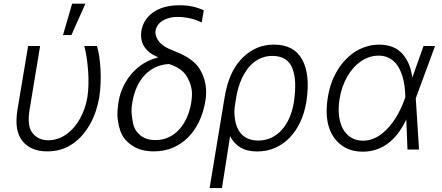

<svg xmlns="http://www.w3.org/2000/svg" viewBox="-20 -788 2328 1012"><path d="M72.1 -209.9 128.2 -545.5H191.4L135.7 -208.5Q121.8 -122.9 152 -85.9Q182.5 -49 233.3 -48.7Q284.8 -48.7 327.8 -78.8Q349.4 -93.8 367.7 -114.3Q386 -134.9 400.4 -160.3Q414.8 -185.7 425.1 -215Q435.4 -244.3 440.7 -276.3Q445.3 -306.8 446.2 -342Q447.1 -377.1 444.6 -412.8Q442.1 -448.5 437 -482.6Q431.8 -516.7 424.4 -545.5H490.8Q498.2 -523.1 503 -490.9Q507.8 -458.8 509.8 -422.4Q511.7 -386 510.1 -347.8Q508.5 -309.7 503.2 -275.2Q497.2 -239.7 485.8 -204.7Q474.4 -169.7 457 -137.8Q439.6 -105.8 416.2 -78.1Q392.8 -50.4 362.2 -29.5Q305.4 9.9 228.3 9.9Q142.8 9.9 98.4 -44.4Q54 -98.4 72.1 -209.9ZM312.1 -603.3 360.1 -768.5H430L356.5 -603.3Z M598.7 -186.8Q598.7 -200.3 600.1 -214.1Q601.6 -228 603.7 -242.9L605.1 -252.8Q612.6 -297.2 631.6 -335.6Q650.6 -373.9 677.9 -404.1Q705.3 -434.3 739.3 -454.9Q773.4 -475.5 811.1 -484.4L811.8 -486.9Q787.3 -497.2 770.4 -510.1Q753.6 -523.1 743.1 -538Q732.6 -552.9 728 -569.1Q723.4 -585.2 723.4 -601.9Q723.4 -639.6 740.6 -671.2Q757.8 -702.8 789.1 -724.1Q842.3 -760.3 926.8 -760.3Q964.5 -760.3 994.9 -753.6Q1025.2 -746.8 1054 -733.7L1043.3 -669.7Q1032 -675.4 1017.8 -680.8Q1003.6 -686.1 987.4 -690Q971.2 -693.9 953.5 -696.4Q935.7 -698.9 917.3 -698.9Q892.4 -698.9 872 -693.5Q851.6 -688.2 836.5 -678.6Q821.4 -669 812 -655.5Q802.6 -642 799.7 -625.7Q798.7 -618.6 799 -615.1Q801.8 -593.4 811.6 -577.9Q821.4 -562.5 835.8 -551.3Q850.1 -540.1 867.9 -532Q885.7 -523.8 904.1 -516.7Q1001.1 -478.7 1034.1 -421.5Q1066.4 -365.8 1066.4 -305Q1066.4 -292.6 1065.5 -279.3Q1064.6 -266 1061.8 -252.1L1060 -242.5Q1050.4 -191.1 1028.2 -145.1Q1006 -99.1 972.1 -64.6Q938.2 -30.2 892.6 -10.1Q846.9 9.9 790.5 9.9Q720.2 9.9 673.7 -22.7Q627.8 -54.7 613.3 -101.2Q598.7 -148.1 598.7 -186.8ZM673.3 -197.4Q674.7 -169.4 681.8 -135.3Q688.6 -100.9 719.1 -75.3Q748.9 -49.7 800.1 -49.7Q838.1 -49.7 869.5 -64.6Q900.9 -79.5 924.5 -105.5Q948.2 -131.4 964.1 -166.7Q980.1 -202.1 987.2 -242.5L988.6 -252.1Q991.5 -271 991.8 -288Q993.3 -334.2 966.6 -381.7Q940 -429.3 870 -450.6Q828.5 -448.2 795.8 -431.6Q763.1 -415.1 739.3 -388.5Q715.6 -361.9 700.3 -326.9Q685 -291.9 678.3 -252.8L676.8 -244.7Q674.7 -232.6 673.8 -220.7Q672.9 -208.8 673.3 -197.4Z M1084.9 203.1 1163.4 -272.4Q1175.1 -343.4 1198 -394.5Q1220.9 -445.7 1257.1 -482.2Q1327.4 -552.9 1424 -552.9Q1529.8 -552.9 1573.2 -473.4Q1615.8 -394.5 1595.5 -256.7L1594.1 -247.2Q1584.2 -190.3 1561.6 -142.9Q1539.1 -95.5 1505.9 -61.4Q1472.7 -27.3 1429.7 -8.5Q1386.7 10.3 1335.9 10.3Q1282.3 10.3 1247.3 -10.7Q1212.4 -31.6 1192.8 -70.3L1149.9 203.1ZM1222.7 -138.8Q1227.6 -119 1237.2 -102.1Q1246.8 -85.2 1261.4 -73Q1275.9 -60.7 1295.8 -54Q1315.7 -47.2 1341.3 -47.2Q1380.3 -47.2 1411.9 -62.9Q1443.5 -78.5 1467.2 -105.5Q1490.8 -132.5 1506.2 -169Q1521.7 -205.6 1528.8 -247.5L1529.8 -255.3Q1537.3 -310 1535.7 -352.3Q1534.1 -394.5 1521 -427.9Q1495.4 -493.3 1415.8 -493.3Q1386.4 -493.3 1361.9 -484Q1337.4 -474.8 1317.5 -459Q1297.6 -443.2 1282.1 -421.7Q1266.7 -400.2 1255.3 -375.7Q1244 -351.2 1236.3 -324.9Q1228.7 -298.7 1224.8 -273.1L1216.6 -220.9Q1212.4 -180.8 1222.7 -138.8Z M1708.1 -275.9Q1721.2 -356.9 1759.9 -419.4Q1779.1 -450.6 1803.1 -475.3Q1827.1 -500 1854.9 -517.2Q1882.8 -534.4 1914.1 -543.5Q1945.3 -552.6 1978.7 -552.6Q2057.5 -552.6 2100.5 -505Q2143.8 -456.3 2153.1 -378.9L2212.4 -545.5H2273.1L2171.9 -271.3L2171.5 -269.5L2188.6 0H2127.8L2121.4 -158.7Q2081.3 -72.8 2022.5 -30.4Q1963.8 12.1 1891 11.4Q1821.4 11 1775.6 -25.9Q1728.3 -63.6 1711.1 -126.8Q1693.9 -190 1708.1 -275.9ZM1893.5 -46.5Q1920.8 -46.5 1945.3 -56.1Q1969.8 -65.7 1991.3 -82Q2012.8 -98.4 2031.2 -119.9Q2049.7 -141.3 2064.8 -165.3Q2079.9 -189.3 2091.6 -214.3Q2103.3 -239.3 2111.5 -262.4L2116.5 -276.6L2116.1 -287.3Q2115.4 -311.1 2112 -335.8Q2108.7 -360.4 2101.9 -383.5Q2095.2 -406.6 2084.5 -426.8Q2073.9 -447.1 2058.4 -462.2Q2043 -477.3 2022.4 -486Q2001.8 -494.7 1975.1 -494.7Q1950.6 -494.7 1927.7 -487.2Q1904.8 -479.8 1883.2 -465.2Q1861.9 -451 1843.6 -430.6Q1825.3 -410.2 1810.7 -384.9Q1796.2 -359.7 1785.7 -329.9Q1775.2 -300.1 1769.9 -267.4Q1762.1 -219.5 1766.9 -179Q1771.7 -138.5 1787.6 -109Q1803.6 -79.5 1830.4 -63Q1857.2 -46.5 1893.5 -46.5Z"/></svg>

Font: Inter P Light
Style: Italic
Weight: 300
Italic angle: 9.39999°
Designer: Rasmus Andersson
Foundry: rsms
Version: Version 3.018;git-588b23468